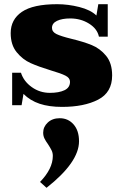

<svg xmlns="http://www.w3.org/2000/svg" viewBox="-20 -500 587 916"><path d="M92 -52 83 2H38V-153H80Q93 -112 131.5 -84.5Q170 -57 218 -57Q261 -57 287.5 -69.5Q314 -82 314 -110Q314 -128 292.5 -139Q271 -150 223 -164Q164 -182 126 -199Q88 -216 59.5 -251Q31 -286 31 -342Q31 -407 84.5 -443.5Q138 -480 253 -480Q305 -480 358.5 -466.5Q412 -453 440 -426L449 -480H494V-325H452Q444 -363 404.5 -387.5Q365 -412 315 -412Q276 -412 252 -400.5Q228 -389 228 -367Q228 -348 249.5 -337.5Q271 -327 320 -315Q378 -301 417.5 -285Q457 -269 486 -234Q515 -199 515 -140Q515 -59 448 -24.5Q381 10 276 10Q214 10 169 -5Q124 -20 92 -52ZM171 368Q232 305 232 244Q232 229 226 217Q220 205 209 188Q198 173 192 160.5Q186 148 186 133Q186 105 208 84.5Q230 64 265 64Q305 64 331 93.5Q357 123 357 174Q357 274 202 396Z"/></svg>

Font: Taviraj Black
Style: Regular
Weight: 900
Designer: Katatrad Team
Foundry: CadsonDemak
Version: Version 1.030